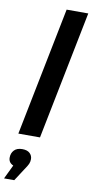

<svg xmlns="http://www.w3.org/2000/svg" viewBox="-115 -784 526 1092"><g transform="rotate(10 147.5 -238.5)"><path d="M29 0 177 -742H302L154 0ZM-7 265 32 184Q4 172 4 143Q4 117 20 100Q36 83 67 83Q96 83 110.5 97Q125 111 125 131Q125 146 119.5 158.5Q114 171 98 194L52 265Z"/></g></svg>

Font: Montserrat SemiBold
Style: Italic
Weight: 600
Italic angle: -11.3°
Designer: Julieta Ulanovsky
Foundry: Julieta Ulanovsky
Version: Version 9.000; ttfautohint (v1.8.4.7-5d5b)